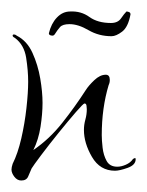

<svg xmlns="http://www.w3.org/2000/svg" viewBox="-24 -313 256 334"><path d="M13 1Q6 1 1 -5.5Q-4 -12 -4 -18Q-4 -22 -2 -28Q7 -46 13 -72Q19 -98 22 -125Q25 -152 25 -171Q25 -190 21.5 -212.5Q18 -235 2 -247Q-2 -249 -2 -251Q-2 -253 0 -253Q3 -253 5 -251Q23 -242 32.5 -221Q42 -200 46 -176.5Q50 -153 50 -134Q50 -115 46.5 -92.5Q43 -70 34 -52Q62 -71 84.5 -99.5Q107 -128 125 -156Q130 -164 140 -173.5Q150 -183 160 -183Q167 -183 167 -174Q167 -169 165 -165Q153 -125 153 -78Q153 -69 154.5 -56Q156 -43 161.5 -33Q167 -23 180 -23Q187 -23 195 -26.5Q203 -30 207 -36Q209 -38 211 -38Q212 -38 212 -36Q212 -26 198 -21Q184 -16 176 -16Q150 -16 136 -40Q122 -64 122 -87Q122 -96 124.5 -105Q127 -114 127 -123Q127 -125 126.5 -129Q126 -133 123 -133Q121 -133 108 -118Q95 -103 78 -82Q61 -61 47.5 -43Q34 -25 31 -20Q28 -13 25 -6Q22 1 13 1ZM170 -250Q148 -250 130 -260.5Q112 -271 97 -271Q85 -271 80.5 -266Q76 -261 71 -253Q69 -251 68 -251Q61 -251 61 -255Q65 -272 75 -282.5Q85 -293 98 -293Q117 -294 131.5 -283.5Q146 -273 169 -273Q181 -273 186.5 -281Q192 -289 196 -293Q198 -293 200.5 -292Q203 -291 203 -288Q199 -266 188.5 -258Q178 -250 170 -250Z"/></svg>

Font: Sassy Frass
Style: Regular
Weight: 400
Designer: Robert E. Leuschke
Foundry: Robert E. Leuschke
Version: Version 1.010; ttfautohint (v1.8.3)